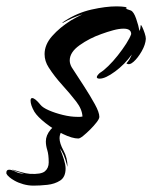

<svg xmlns="http://www.w3.org/2000/svg" viewBox="-66 -400 478 603"><path d="M180 35Q161 35 132 21Q103 7 77.5 -13Q52 -33 42 -49Q30 -70 30 -84Q30 -92 35 -92Q44 -92 61 -71Q68 -62 87.5 -53.5Q107 -45 131.5 -39Q156 -33 177 -33Q182 -33 185.5 -33Q189 -33 193 -34Q192 -57 173 -81.5Q154 -106 129.5 -133Q105 -160 87 -188Q74 -208 74 -230Q74 -260 98 -287Q122 -314 157 -336Q166 -341 175 -346Q184 -351 193 -355Q177 -350 161 -343Q145 -336 131 -328H130Q129 -328 132 -330.5Q135 -333 137 -334Q177 -360 221.5 -370Q266 -380 300 -380Q308 -380 315 -379.5Q322 -379 328 -378Q331 -377 332 -375Q333 -373 328 -373L345 -367Q354 -363 361.5 -341.5Q369 -320 372 -303Q372 -303 372.5 -303.5Q373 -304 373 -305Q375 -310 375 -313.5Q375 -317 376 -321Q377 -323 381 -314.5Q385 -306 388.5 -295.5Q392 -285 392 -278Q391 -260 379 -239Q367 -218 353.5 -206Q340 -194 331 -201Q342 -213 348 -229Q326 -198 295.5 -175.5Q265 -153 247 -153Q238 -153 238 -158Q238 -161 242.5 -166Q247 -171 249 -172Q259 -178 274 -192.5Q289 -207 304 -226Q319 -245 330.5 -263Q342 -281 346 -293Q346 -310 322 -310Q308 -310 289.5 -305Q271 -300 252 -293Q215 -280 184 -258Q153 -236 153 -210Q153 -200 159 -189Q178 -160 198 -129Q218 -98 232 -72.5Q246 -47 246 -33Q246 -27 237.5 -16Q229 -5 217.5 6.5Q206 18 195.5 26.5Q185 35 180 35ZM39 183Q23 183 7 178.5Q-9 174 -21 167Q-30 162 -37 156Q-44 150 -46 145V142Q-46 133 -37 133Q-29 133 -16.5 139.5Q-4 146 10 145Q3 144 -7 141Q-17 138 -23.5 135Q-30 132 -26 133Q-15 136 0 140.5Q15 145 28 146Q63 148 75 138Q87 128 87 110Q87 86 82.5 71.5Q78 57 78 44Q78 25 93 7Q108 -11 151 -15Q155 -15 159 -16Q163 -17 163 -12Q140 -4 130.5 8Q121 20 121 34Q121 50 133.5 73Q146 96 146 124Q142 110 139.5 102Q137 94 134 87Q131 80 128 75Q125 70 122 66Q130 85 135 101.5Q140 118 140 129Q140 156 123 167Q106 178 82.5 180.5Q59 183 39 183Z"/></svg>

Font: Smooch
Style: Regular
Weight: 400
Designer: Robert E. Leuschke
Foundry: Robert E. Leuschke
Version: Version 1.010; ttfautohint (v1.8.3)